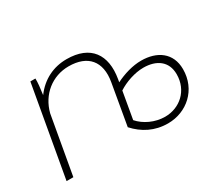

<svg xmlns="http://www.w3.org/2000/svg" viewBox="-101 -739 1086 956"><g transform="rotate(-30 442.5 -261.0)"><path d="M629 4C737 4 828 -75 828 -193C828 -287 759 -334 668 -334C619 -334 566 -318 520 -295L523 -312C545 -441 488 -526 350 -526C274 -526 207 -493 160 -429C165 -466 169 -497 168 -520H139L47 0H86L145 -333C169 -428 247 -490 341 -490C451 -490 505 -426 486 -316L445 -80C492 -28 553 4 629 4ZM486 -97 513 -252C553 -278 610 -298 660 -298C734 -298 788 -262 788 -187C788 -93 717 -32 633 -32C575 -32 519 -59 486 -97Z"/></g></svg>

Font: Fixel Display 20240404 ExLight
Style: Italic
Weight: 200
Italic angle: -10°
Designer: AlfaBravo + MacPaw
Foundry: Kyrylo Tkachov, Marchela Mozhyna, Serhii Makarenko, Maria Weinstein, Zakhar Kryvoshyya
Version: Version 1.211;Glyphs 3.2 (3225)